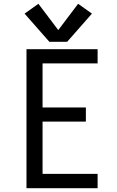

<svg xmlns="http://www.w3.org/2000/svg" viewBox="-20 -995 616 1015"><path d="M120 0H496V-76H205V-352H434V-427H205V-660H496V-735H120ZM241 -774H335L466 -923L393 -975L288 -836L183 -975L110 -923Z"/></svg>

Font: Iosevka Sparkle
Style: Regular
Weight: 400
Designer: Belleve Invis
Foundry: Belleve Invis
Version: Version 4.5.0; ttfautohint (v1.8.3)